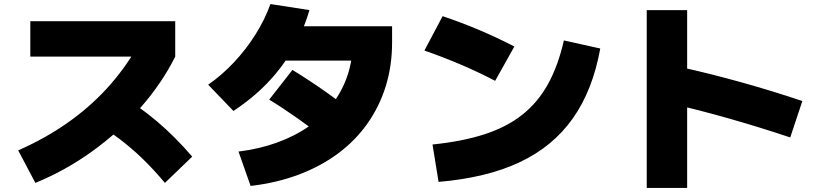

<svg xmlns="http://www.w3.org/2000/svg" viewBox="-20 -850 4040 950"><path d="M70 -106Q202 -164 311.5 -240.5Q421 -317 507.5 -411Q594 -505 657 -615L715 -570H130V-745H847V-570Q780 -436 674.5 -316.5Q569 -197 436.5 -101.5Q304 -6 155 55ZM796 55Q740 -12 684.5 -65.5Q629 -119 570 -163.5Q511 -208 444 -246L570 -381Q665 -327 755.5 -250.5Q846 -174 931 -75Z M1160 -100Q1264 -113 1352 -145Q1440 -177 1509 -225.5Q1578 -274 1626 -337.5Q1674 -401 1699.5 -477Q1725 -553 1725 -640L1805 -550H1330V-720H1920V-640Q1920 -524 1888.5 -423Q1857 -322 1797.5 -238Q1738 -154 1652.5 -90.5Q1567 -27 1458 14Q1349 55 1220 70ZM1010 -431Q1078 -478 1138 -542Q1198 -606 1244.5 -680Q1291 -754 1318 -830L1511 -800Q1481 -697 1429.5 -607.5Q1378 -518 1305 -441.5Q1232 -365 1135 -301ZM1635 -129Q1538 -204 1458 -260.5Q1378 -317 1312 -357L1427 -504Q1512 -452 1594 -394Q1676 -336 1749 -276Z M2120 -135Q2267 -150 2377 -185.5Q2487 -221 2564.5 -282.5Q2642 -344 2692 -435Q2742 -526 2770 -650L2950 -610Q2913 -404 2814.5 -264.5Q2716 -125 2551.5 -47.5Q2387 30 2150 50ZM2430 -450Q2346 -494 2257.5 -531.5Q2169 -569 2080 -600L2170 -770Q2350 -710 2525 -620Z M3890 -170Q3734 -222 3584 -264.5Q3434 -307 3302 -337L3352 -517Q3497 -485 3652.5 -441.5Q3808 -398 3950 -350ZM3180 80V-800H3380V80Z"/></svg>

Font: M PLUS 1 Thin Black
Style: Regular
Weight: 900
Version: Version 1.001